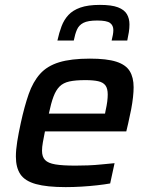

<svg xmlns="http://www.w3.org/2000/svg" viewBox="-20 -758 615 786"><path d="M249 8Q172 8 127 -4.5Q82 -17 63.5 -44.5Q45 -72 45 -117Q45 -144 50.5 -178.5Q56 -213 65 -254Q80 -323 97.5 -373Q115 -423 144 -455.5Q173 -488 222 -503Q271 -518 348 -518Q417 -518 456 -505.5Q495 -493 511 -467Q527 -441 527 -401Q527 -383 524.5 -360Q522 -337 517 -310.5Q512 -284 505 -254L497 -220H164Q159 -195 155.5 -175.5Q152 -156 152 -141Q152 -116 164.5 -103Q177 -90 206.5 -85Q236 -80 289 -80Q312 -80 340 -81Q368 -82 396.5 -85Q425 -88 449 -90L431 -7Q409 -3 378 0.5Q347 4 313.5 6Q280 8 249 8ZM180 -293H410L412 -304Q417 -326 419 -342Q421 -358 421 -371Q421 -396 411.5 -408.5Q402 -421 382 -425.5Q362 -430 329 -430Q289 -430 264 -424.5Q239 -419 224 -404Q209 -389 199 -362.5Q189 -336 180 -293ZM215 -592Q222 -624 232 -650.5Q242 -677 260 -696.5Q278 -716 309 -727Q340 -738 389 -738Q437 -738 463 -728Q489 -718 499.5 -700Q510 -682 510 -658Q510 -643 507.5 -626.5Q505 -610 501 -592H437Q440 -604 442 -615Q444 -626 444 -635Q444 -654 430.5 -664Q417 -674 378 -674Q340 -674 321.5 -664.5Q303 -655 295 -636.5Q287 -618 282 -592Z"/></svg>

Font: Saira Thin Medium
Style: Italic
Weight: 500
Italic angle: -12°
Version: Version 1.101